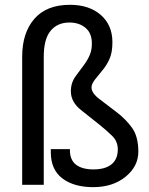

<svg xmlns="http://www.w3.org/2000/svg" viewBox="-20 -769 619 799"><path d="M162.1 -533.2V0H72.3V-533.2Q72.3 -632.3 123 -690.7Q173.8 -749 271 -749Q351.1 -749 399.4 -706.8Q447.8 -664.6 447.8 -593.3Q447.8 -550.3 435.5 -523.2Q423.3 -496.1 405.3 -475.1Q389.6 -456.5 375.2 -438Q360.8 -419.4 360.8 -405.3Q360.8 -381.8 393.3 -357.2Q425.8 -332.5 465.3 -302.2Q503.4 -273.4 529.5 -237.1Q555.7 -200.7 555.7 -137.7Q555.7 -76.7 502.4 -33.4Q449.2 9.8 367.7 9.8Q287.6 9.8 239.5 -26.6Q191.4 -63 191.4 -135.7V-148.4H271V-144Q271 -103 296.6 -83.5Q322.3 -64 368.7 -64Q418 -64 444.1 -85.2Q470.2 -106.4 470.2 -147.5Q470.2 -181.2 446 -204.3Q421.9 -227.5 394 -250Q358.9 -277.8 316.9 -311.3Q274.9 -344.7 274.9 -389.2Q274.9 -425.3 295.2 -452.4Q315.4 -479.5 331.1 -501Q345.2 -520.5 353.8 -540.8Q362.3 -561 362.3 -587.9Q362.3 -631.3 335.7 -653.3Q309.1 -675.3 269 -675.3Q218.8 -675.3 190.4 -640.6Q162.1 -606 162.1 -533.2Z"/></svg>

Font: RobotoFlex
Style: Regular
Weight: 400
Designer: Berlow after Robertson
Foundry: Google
Version: Version 2.136